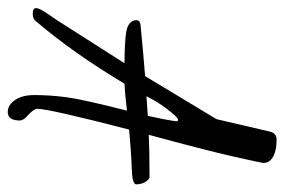

<svg xmlns="http://www.w3.org/2000/svg" viewBox="-174 -473 720 486"><g transform="rotate(90 186.0 -230.0)"><path d="M248 79.6C247.7 72.8 242.8 65.6 233.4 58.1C224 49 218.9 41.8 218.3 36.6C218.3 16.8 235.8 -61 271 -196.8C309.7 -200.4 342.4 -202.6 369.1 -203.4C395.8 -204.2 409.3 -208 409.7 -214.8C409.3 -224.9 407.1 -233 402.8 -239C398.6 -245 394.9 -248.2 391.6 -248.5C347 -248.5 311.2 -247.9 284.2 -246.6C310.2 -342 328.6 -413.6 339.4 -461.4C350.1 -509.3 355.5 -534.3 355.5 -536.6C355.5 -552.2 344.1 -562.7 321.3 -567.9C313.8 -569.5 305 -570.2 294.9 -570.1C284.8 -569.9 278.5 -564 275.9 -552.2L244.6 -418L135.7 -237.3C101.9 -234.7 58.3 -230.8 4.9 -225.6C-2.3 -224.3 -5.9 -221.2 -5.9 -216.3C-5.9 -205.6 -0.2 -197.8 11.2 -192.9C22.6 -188 53.2 -185.4 103 -185.1L-5.9 -14.2C-7.5 -12.2 -13 -4.2 -22.5 9.8C-31.9 23.8 -36.6 33.5 -36.6 39.1C-36 44.3 -31.7 47 -23.7 47.1C-15.7 47.3 -9.6 45.4 -5.4 41.5C49.6 -22.6 103 -98.1 154.8 -185.1C170.4 -185.7 193.2 -187.8 223.1 -191.4C204.3 -117.8 193 -67.1 189.2 -39.1C185.5 -11.1 183.6 16.4 183.6 43.2C183.6 70.1 190.9 89.8 205.6 102.5C211.8 107.7 218.8 110.4 226.6 110.4C240.9 110.4 248 100.1 248 79.6ZM196.3 -258.8C203.5 -271.8 213.9 -286.9 227.8 -304C241.6 -321 249 -325.2 250 -316.4C247.1 -295.9 242.5 -271.8 236.3 -244.1L186.5 -240.7Z"/></g></svg>

Font: Kristi
Style: Medium
Weight: 400
Italic angle: -15°
Version: Version 1.003